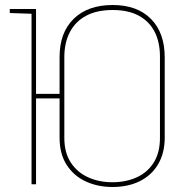

<svg xmlns="http://www.w3.org/2000/svg" viewBox="-20 -736 713 767"><path d="M227 -361H115V-343H227ZM218 -508V-186Q218 -121 246.5 -77Q275 -33 323 -11Q371 11 429 11Q492 11 539 -12.5Q586 -36 612 -80.5Q638 -125 638 -186V-507Q638 -605 583 -660.5Q528 -716 430 -716Q331 -716 274.5 -661Q218 -606 218 -508ZM237 -185V-508Q237 -565 259 -607.5Q281 -650 324 -673Q367 -696 430 -696Q493 -696 535 -673Q577 -650 598 -608.5Q619 -567 619 -510V-185Q619 -126 594 -86.5Q569 -47 526 -27.5Q483 -8 429 -8Q376 -8 332.5 -27.5Q289 -47 263 -86.5Q237 -126 237 -185ZM19 -684 106 -681V0H124V-700H19Z"/></svg>

Font: Advent Pro Thin
Style: Regular
Weight: 250
Version: Version 3.000